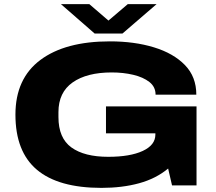

<svg xmlns="http://www.w3.org/2000/svg" viewBox="-20 -901 1052 933"><path d="M276 -881H414L507 -801L601 -881H741L575 -738H440ZM473 12Q264 12 159.5 -76Q55 -164 55 -344Q55 -519 176 -609.5Q297 -700 514 -700Q633 -700 728 -671Q823 -642 878.5 -585Q934 -528 934 -441H736Q736 -479 706 -502.5Q676 -526 627.5 -537.5Q579 -549 523 -549Q402 -549 333 -500.5Q264 -452 264 -356V-332Q264 -230 327 -184.5Q390 -139 506 -139Q612 -139 673.5 -167.5Q735 -196 735 -247V-253H495V-384H935V0H816L797 -82Q738 -33 656 -10.5Q574 12 473 12Z"/></svg>

Font: Archivo Expanded ExtraBold
Style: Regular
Weight: 800
Width: 7
Designer: Hector Gatti
Foundry: Omnibus-Type
Version: Version 2.001; ttfautohint (v1.8.3)